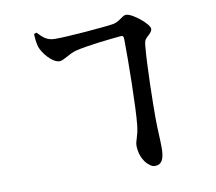

<svg xmlns="http://www.w3.org/2000/svg" viewBox="-88 -886 1176 1044"><g transform="rotate(-10 500.0 -363.5)"><path d="M640 -651C642 -534 638 -270 628 -179C622 -121 605 -98 605 -72C605 7 656 55 685 55C723 55 738 26 738 -37C738 -85 733 -139 733 -203C733 -281 736 -494 747 -603C749 -626 755 -634 767 -645C784 -660 794 -670 794 -684C794 -710 707 -782 672 -782C651 -782 632 -752 597 -745C551 -737 335 -719 270 -720C225 -720 205 -741 176 -771L162 -766C162 -749 165 -715 172 -693C184 -658 233 -596 274 -596C296 -596 334 -628 370 -637C438 -654 558 -666 618 -672C635 -674 640 -672 640 -651Z"/></g></svg>

Font: Noto Serif JP
Style: Bold
Weight: 700
Designer: Ryoko NISHIZUKA 西塚涼子 (kana & ideographs); Frank Grießhammer (Latin, Greek & Cyrillic); Wenlong ZHANG 张文龙 (bopomofo); San
Foundry: Adobe
Version: Version 2.001;hotconv 1.1.0;makeotfexe 2.6.0